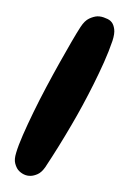

<svg xmlns="http://www.w3.org/2000/svg" viewBox="-90 -827 609 919"><g transform="rotate(10 214.5 -368.0)"><path d="M187 -16Q174 11 157.5 22Q141 33 127 36Q109 40 92 35Q75 30 62 19Q51 9 42.5 -9.5Q34 -28 38 -60Q42 -96 55 -149.5Q68 -203 86 -266Q104 -329 125.5 -395Q147 -461 168 -521Q189 -581 207 -630Q225 -679 237 -707Q251 -740 270.5 -753.5Q290 -767 307 -771Q327 -775 349 -769Q368 -766 380 -755Q391 -745 397.5 -724.5Q404 -704 399 -668Q391 -616 377 -560.5Q363 -505 346.5 -449.5Q330 -394 312 -340Q294 -286 276 -238Q234 -124 187 -16Z"/></g></svg>

Font: Sniglet
Style: ExtraBold
Weight: 800
Version: Version 2.000; ttfautohint (v0.95) -l 8 -r 50 -G 200 -x 14 -